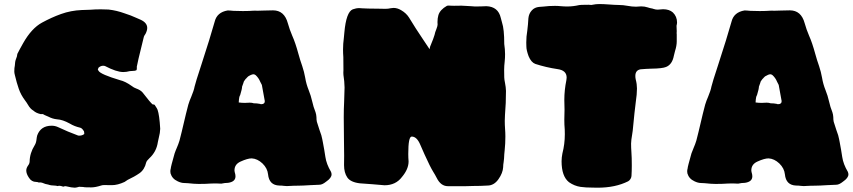

<svg xmlns="http://www.w3.org/2000/svg" viewBox="-20 -874 4103 924"><path d="M298.3 22.5C298.3 22.5 294.9 22 294.9 22C291.5 22 288.1 22.9 284.7 24.4C276.4 21.5 270 20 266.1 20C263.2 20 260.3 20.5 257.8 21.5C252 20 246.6 19 241.2 19C231 19 221.2 17.6 211.9 14.2C211.9 14.2 198.2 11.2 198.2 11.2C187 6.3 178.7 3.9 172.9 3.9C172.9 3.9 167 4.4 167 4.4C162.6 2.4 158.2 1.5 153.8 1.5C139.2 1.5 127.4 -5.4 119.1 -19C110.8 -31.2 106.4 -43 106.4 -53.2C106.4 -61.5 109.4 -69.3 115.2 -77.6C119.6 -83 122.1 -89.4 122.6 -96.2C123 -124 131.3 -149.9 146.5 -174.3C151.9 -182.6 154.8 -192.9 155.8 -204.1C156.2 -210.4 157.7 -216.3 159.2 -222.7C170.4 -253.4 193.8 -269 228.5 -269C238.8 -269 248.5 -267.1 258.3 -262.7C290 -247.6 322.8 -233.9 356 -221.7C357.4 -221.2 358.9 -221.2 360.8 -221.2C370.6 -221.2 378.4 -223.6 384.8 -228.5C385.3 -229 385.7 -230.5 385.7 -231.9C385.7 -234.4 385.3 -237.3 384.3 -241.7C377.9 -252.9 371.1 -258.8 364.7 -259.8C347.7 -263.7 331.1 -270 315.9 -279.3C293 -292 272.5 -298.8 254.4 -299.8C240.2 -301.3 226.6 -305.2 212.9 -312.5C207 -315.4 201.2 -317.9 194.8 -320.3C189.5 -323.7 186 -325.2 184.6 -325.2C184.6 -325.2 176.3 -324.7 176.3 -324.7C161.1 -328.1 149.4 -333.5 141.1 -341.3C130.9 -347.2 122.1 -356.4 114.7 -369.6C110.4 -377 105.5 -384.3 100.6 -390.6C87.4 -408.2 77.1 -426.8 70.3 -446.8C63.5 -466.8 57.1 -488.3 51.8 -511.7C49.8 -519 48.8 -524.9 48.8 -529.8C48.8 -542.5 49.8 -551.8 51.3 -557.6C51.8 -571.3 53.7 -582 57.1 -590.3C60.5 -598.1 63 -606.4 63.5 -614.7C70.8 -629.4 80.6 -647 91.8 -667C118.7 -714.4 148.9 -747.1 182.1 -765.1C211.9 -781.2 242.2 -795.4 273.9 -806.6C305.2 -817.9 338.4 -824.2 373 -825.7C373 -825.7 413.6 -827.1 413.6 -827.1C430.7 -828.6 448.2 -829.1 465.3 -829.1C477.5 -829.1 490.2 -828.6 502.4 -828.1C528.8 -825.2 554.7 -818.8 580.1 -809.6C600.1 -803.2 618.2 -796.4 634.8 -788.6C634.8 -788.6 656.2 -779.3 656.2 -779.3C677.7 -769.5 688.5 -756.3 688.5 -739.3C688.5 -731 685.5 -721.2 680.2 -710.9C676.8 -706.1 673.8 -701.7 672.4 -697.3C649.4 -605 638.2 -556.6 638.2 -552.2C638.2 -552.2 638.7 -546.9 638.7 -546.9C638.7 -540.5 637.7 -537.1 635.7 -535.6C631.8 -533.7 626.5 -532.7 619.1 -532.7C612.8 -532.7 607.9 -532.2 604.5 -531.7C593.8 -528.8 583.5 -527.3 573.2 -527.3C551.3 -527.3 522 -537.1 485.4 -556.2C482.4 -557.1 479.5 -557.6 476.1 -557.6C468.8 -557.6 461.4 -554.7 454.1 -548.3C454.1 -548.3 450.7 -539.1 450.7 -539.1C450.7 -539.1 454.6 -532.7 454.6 -532.7C461.4 -521.5 495.6 -506.8 557.1 -488.3C574.2 -484.4 593.3 -475.1 614.3 -460C621.1 -454.6 627.9 -450.7 635.3 -448.2C648.9 -443.4 659.2 -437 666 -429.2C691.9 -395.5 708 -376.5 714.4 -371.6C717.8 -371.6 721.2 -371.1 724.1 -369.6C733.4 -356 737.8 -348.1 738.3 -345.7C744.1 -329.1 748.5 -298.8 751 -254.4C750.5 -240.7 748.5 -227.1 744.6 -212.9C742.7 -205.6 741.2 -197.8 739.7 -190.4C735.4 -159.7 721.7 -133.3 698.7 -112.3C690.4 -104.5 685.1 -97.7 683.6 -92.3C678.2 -68.8 667.5 -51.8 651.4 -40.5C635.3 -29.3 616.2 -18.6 594.2 -8.3C594.2 -8.3 579.6 1.5 579.6 1.5C557.6 11.7 537.1 17.1 518.1 17.1C518.1 17.1 481.9 16.6 481.9 16.6C476.6 16.6 471.7 17.1 467.3 18.6C448.2 24.9 432.1 27.8 418.9 27.8C418.9 27.8 388.7 27.3 388.7 27.3C386.2 26.4 383.3 25.9 380.4 25.9C377.4 25.9 371.1 25.4 360.8 24.9C353.5 27.3 346.7 28.8 340.3 29.3C330.6 29.3 316.4 26.9 298.3 22.5Z M1346.7 20.5C1339.8 19.5 1332.5 19 1324.7 19C1291.5 18.1 1273.4 0 1270 -35.2C1268.1 -54.2 1259.3 -71.8 1243.2 -87.4C1227.1 -102.5 1210 -110.8 1191.4 -111.8C1178.2 -111.8 1160.6 -106.9 1138.2 -96.7C1118.2 -87.9 1108.4 -73.7 1108.4 -53.7C1108.4 -51.3 1108.9 -48.8 1109.4 -46.4C1111.8 -38.6 1113.3 -31.7 1113.3 -25.9C1113.3 -7.8 1101.6 2.4 1077.6 5.9C1067.4 5.9 1056.2 7.3 1044.9 9.8C1036.6 9.3 1028.3 8.8 1020 8.8C1006.8 8.8 989.7 9.3 968.3 10.7C968.3 10.7 936.5 11.2 936.5 11.2C925.3 11.2 917.5 10.7 913.1 10.3C889.2 7.8 873.5 6.8 867.2 6.8C856.9 6.8 846.2 3.9 835 -1.5C816.9 -9.8 805.7 -22.5 800.8 -39.6C800.3 -43 799.8 -45.9 799.8 -49.3C799.8 -53.7 800.3 -58.6 801.8 -63C801.8 -68.4 808.1 -92.8 820.3 -135.7C823.7 -145 827.1 -154.3 831.1 -163.1C835.9 -174.3 840.3 -185.5 843.8 -197.3C851.1 -225.1 857.9 -253.4 864.3 -281.2C871.1 -311 878.4 -340.3 886.2 -370.1C890.1 -383.3 895 -396 900.4 -408.2C908.7 -428.2 914.1 -444.3 916.5 -457.5C918.9 -468.8 929.7 -503.9 949.2 -563C977.1 -648.4 998.5 -717.8 1013.2 -770C1020.5 -799.8 1041 -817.9 1075.7 -823.7C1081.5 -823.7 1090.8 -823.2 1104 -821.8C1104 -821.8 1148.9 -820.8 1148.9 -820.8C1148.9 -820.8 1177.7 -821.3 1177.7 -821.3C1184.1 -821.3 1189.9 -821.8 1195.3 -822.3C1200.7 -822.8 1204.6 -822.8 1208 -822.8C1208 -822.8 1217.8 -822.3 1217.8 -822.3C1222.2 -822.3 1232.4 -822.8 1249.5 -823.2C1266.6 -823.7 1281.2 -824.2 1293.9 -824.2C1330.1 -824.2 1354 -803.7 1365.2 -762.2C1370.6 -742.2 1377.9 -722.2 1386.2 -702.6C1397 -678.7 1406.7 -649.4 1416 -615.2C1421.4 -595.2 1427.7 -575.2 1434.6 -555.7C1440.9 -537.6 1445.3 -519 1448.7 -500.5C1452.1 -479 1458 -459 1465.3 -440.9C1472.7 -422.4 1478.5 -404.3 1482.4 -386.2C1486.3 -368.2 1491.7 -350.6 1498.5 -334C1501 -326.7 1502.4 -318.8 1502.9 -310.5C1502.9 -302.2 1503.4 -294.4 1504.9 -288.1C1508.8 -274.9 1513.2 -261.7 1517.6 -248.5C1524.9 -229.5 1529.3 -214.8 1530.8 -204.6C1531.2 -200.7 1532.2 -195.8 1533.7 -189.9C1538.6 -165 1542.5 -141.6 1545.9 -118.7C1549.3 -95.7 1558.1 -72.3 1572.8 -47.4C1574.7 -43 1575.7 -39.1 1575.7 -34.7C1575.7 -23.4 1566.9 -11.7 1549.8 0C1537.1 10.3 1526.4 15.1 1517.1 15.1C1510.7 15.1 1495.6 15.6 1472.2 17.1C1448.7 18.6 1430.7 19.5 1418 19.5C1407.2 19.5 1398.4 19.5 1392.1 20C1379.9 21 1369.1 21.5 1360.4 21.5C1356 21.5 1351.6 21 1346.7 20.5ZM1254.4 -387.7C1254.4 -390.1 1253.9 -391.6 1253.4 -392.6C1253.4 -392.6 1240.2 -465.3 1240.2 -465.3C1240.2 -465.3 1232.4 -480.5 1232.4 -480.5C1227.1 -493.7 1219.2 -504.4 1210 -512.7C1206.5 -515.1 1203.1 -516.6 1200.2 -516.6C1194.3 -516.6 1185.5 -513.2 1174.3 -506.3C1171.9 -503.9 1169.9 -501.5 1167.5 -499.5C1167 -499 1166 -498 1165.5 -497.1C1165 -496.1 1164.1 -495.1 1162.6 -494.6C1155.3 -485.8 1151.9 -479.5 1151.9 -476.1C1151.9 -476.1 1145 -457 1145 -457C1145 -450.2 1142.1 -436.5 1135.7 -416C1132.3 -412.6 1129.9 -400.9 1128.9 -380.9C1139.2 -379.4 1148.9 -378.9 1158.7 -378.9C1158.7 -378.9 1181.6 -379.9 1181.6 -379.9C1189.9 -379.9 1196.3 -378.9 1200.7 -377C1211.4 -377 1221.7 -376 1231.4 -374C1232.9 -373 1234.4 -372.6 1236.8 -372.6C1248.5 -372.6 1254.4 -377.4 1254.4 -387.7Z M2135.7 22C2112.8 22 2094.7 8.8 2081.5 -18.1C2076.2 -28.3 2070.8 -38.1 2064.5 -47.9C2055.2 -63 2041 -90.8 2022.9 -131.3C2016.6 -146.5 2009.8 -161.6 2002.9 -176.8C1991.7 -203.6 1978 -216.8 1961.4 -216.8C1950.2 -216.8 1944.8 -189 1944.8 -132.8C1944.8 -121.1 1945.3 -109.4 1946.3 -97.2C1946.3 -72.3 1935.5 -47.4 1914.6 -22.5C1894.5 4.4 1866.2 17.6 1830.6 17.6C1791 14.2 1751.5 10.7 1712.4 8.3C1682.1 4.9 1661.6 -4.9 1651.4 -20C1641.1 -35.2 1635.7 -54.7 1635.7 -79.6C1635.7 -79.6 1636.2 -124 1636.2 -124C1636.2 -150.4 1635.7 -176.8 1635.3 -203.1C1634.8 -238.3 1634.3 -273.4 1634.3 -309.1C1634.3 -334.5 1634.8 -359.9 1636.2 -385.7C1637.2 -408.2 1637.7 -430.7 1638.2 -453.1C1637.7 -473.1 1636.2 -493.2 1632.8 -513.2C1632.8 -513.2 1632.3 -523.9 1632.3 -523.9C1632.3 -523.9 1632.8 -537.1 1632.8 -537.1C1632.8 -537.1 1632.3 -599.1 1632.3 -599.1C1631.3 -611.3 1630.9 -623.5 1630.9 -635.7C1630.9 -654.8 1632.3 -673.3 1634.8 -691.9C1634.8 -691.9 1637.2 -717.3 1637.2 -717.3C1643.1 -783.7 1656.7 -820.8 1677.7 -829.1C1688.5 -833 1698.7 -835 1709 -835C1713.4 -835 1718.3 -834.5 1723.1 -834C1731.4 -833 1761.7 -832.5 1814 -832C1814 -832 1834 -831.5 1834 -831.5C1843.3 -831.5 1852.5 -832.5 1860.8 -834.5C1865.2 -835.4 1869.6 -835.9 1874 -835.9C1885.7 -835.9 1897.9 -832.5 1910.2 -825.2C1927.2 -815.4 1939.9 -803.2 1948.7 -789.1C1969.7 -754.4 1992.2 -719.2 2016.1 -684.1C2026.4 -668.9 2037.1 -653.3 2047.4 -637.2C2047.4 -637.2 2049.8 -649.4 2049.8 -649.4C2062 -678.7 2069.3 -697.8 2071.3 -706.1C2072.8 -714.4 2075.7 -723.6 2080.1 -733.9C2084 -744.1 2085.9 -751.5 2085.9 -755.4C2085.9 -755.4 2085.4 -768.1 2085.4 -768.1C2085.4 -780.3 2086.9 -791 2089.8 -801.3C2095.2 -818.8 2108.9 -833.5 2130.4 -845.7C2132.8 -846.7 2135.7 -847.2 2139.6 -847.2C2141.6 -847.2 2144 -847.2 2147 -846.7C2149.9 -846.2 2155.8 -846.2 2165 -846.2C2165 -846.2 2201.2 -846.7 2201.2 -846.7C2214.4 -845.7 2223.6 -845.2 2229 -845.2C2234.4 -845.2 2240.2 -844.7 2246.6 -844.2C2252.9 -843.3 2259.3 -842.8 2265.6 -842.8C2284.7 -842.8 2302.7 -843.3 2320.8 -844.2C2358.4 -842.8 2381.8 -824.2 2390.1 -787.6C2391.6 -780.3 2393.6 -772.9 2396 -765.6C2403.3 -744.1 2406.7 -709.5 2406.7 -662.1C2409.2 -645.5 2410.6 -629.4 2410.6 -613.8C2410.6 -601.6 2410.2 -589.4 2408.7 -576.7C2407.2 -564 2406.2 -550.8 2406.2 -537.6C2406.2 -537.6 2406.7 -501.5 2406.7 -501.5C2406.7 -495.1 2408.2 -485.8 2410.6 -473.6C2413.1 -461.4 2414.6 -448.7 2415 -436.5C2415 -397.9 2413.6 -358.9 2410.2 -320.3C2409.7 -311 2409.2 -301.8 2409.2 -292.5C2409.2 -279.3 2409.7 -266.6 2410.6 -254.4C2411.6 -241.7 2412.1 -229.5 2412.1 -217.3C2412.1 -195.3 2411.1 -172.9 2408.7 -150.4C2407.2 -137.7 2406.2 -125 2405.8 -112.3C2405.3 -106 2404.8 -100.1 2403.8 -94.2C2402.3 -85.9 2401.4 -77.6 2401.4 -69.3C2400.4 -51.3 2393.1 -31.7 2378.9 -11.7C2364.7 8.8 2346.7 19 2325.7 19C2303.2 20.5 2280.8 21 2258.3 21C2246.1 21 2233.4 21.5 2220.7 22C2220.7 22 2135.7 22 2135.7 22Z M2830.1 28.8C2810.1 28.8 2791 27.8 2773.9 25.4C2754.4 22.5 2735.8 15.1 2718.3 2.9C2694.3 -16.1 2682.6 -49.8 2682.6 -98.1C2682.6 -110.4 2684.1 -123 2686.5 -135.3C2694.3 -165.5 2698.2 -196.3 2698.2 -228C2698.2 -228 2697.8 -250.5 2697.8 -250.5C2696.3 -266.6 2695.8 -282.2 2695.8 -298.3C2695.8 -298.3 2696.8 -346.2 2696.8 -346.2C2696.8 -346.2 2695.8 -393.1 2695.8 -393.1C2695.8 -424.8 2699.2 -456.1 2705.6 -487.8C2706.5 -492.2 2707 -496.6 2707 -500.5C2707 -523.9 2692.4 -537.6 2662.6 -541.5C2626 -546.9 2590.8 -555.2 2556.2 -566.4C2543 -571.3 2532.2 -583.5 2523.9 -603.5C2516.6 -623.5 2513.2 -638.7 2513.2 -649.9C2512.7 -661.1 2512.7 -667.5 2512.7 -669.4C2512.7 -688.5 2514.2 -707.5 2517.6 -726.6C2520 -746.6 2522 -766.1 2522.9 -786.1C2524.4 -801.3 2529.8 -813.5 2539.1 -823.7C2548.3 -834 2560.1 -839.4 2574.7 -840.8C2574.7 -840.8 2594.7 -842.3 2594.7 -842.3C2613.3 -844.7 2631.8 -845.7 2650.9 -845.7C2660.2 -845.7 2669.4 -845.2 2679.7 -844.2C2689.5 -843.3 2699.2 -842.8 2709.5 -842.8C2729 -842.8 2748.5 -845.2 2767.6 -849.6C2771.5 -850.1 2775.4 -850.6 2778.8 -850.6C2778.8 -850.6 2813.5 -851.1 2813.5 -851.1C2814.9 -851.1 2816.4 -851.1 2818.8 -850.6C2820.8 -850.1 2823.7 -850.1 2827.1 -850.1C2828.6 -850.1 2830.1 -850.6 2831.5 -851.1C2842.8 -853.5 2853.5 -854.5 2864.3 -854.5C2876.5 -854.5 2891.6 -854 2910.6 -852.5C2929.2 -851.1 2944.3 -850.1 2956.5 -850.1C2971.7 -850.1 2986.3 -848.6 3001.5 -845.7C3014.6 -843.3 3027.3 -841.8 3040.5 -841.8C3048.3 -841.8 3056.6 -842.3 3065.9 -843.3C3076.7 -843.3 3086.9 -841.8 3097.2 -838.4C3102.5 -836.4 3108.4 -835 3113.8 -834C3117.7 -833.5 3121.6 -832.5 3125 -831.1C3131.8 -828.6 3138.7 -827.6 3145.5 -827.6C3145.5 -827.6 3170.9 -829.6 3170.9 -829.6C3190.9 -829.6 3207 -824.2 3218.3 -814C3231.4 -801.3 3238.3 -785.2 3238.3 -765.6C3238.3 -761.2 3237.3 -755.9 3235.8 -750C3235.8 -750 3236.8 -723.6 3236.8 -723.6C3236.8 -723.6 3236.3 -714.4 3236.3 -714.4C3236.3 -711.9 3236.3 -710.4 3236.8 -709.5C3236.8 -709.5 3236.8 -674.3 3236.8 -674.3C3236.8 -660.2 3233.9 -645 3228.5 -627.9C3228.5 -627.9 3223.1 -606.4 3223.1 -606.4C3217.8 -577.6 3205.1 -559.6 3185.5 -551.8C3174.3 -546.9 3149.9 -543.9 3112.8 -543.5C3096.2 -543 3079.6 -542 3063 -540.5C3045.9 -537.6 3037.6 -526.9 3037.6 -508.3C3037.6 -502.9 3038.1 -497.1 3039.6 -490.7C3043.5 -476.6 3045.4 -461.9 3045.4 -447.8C3045.4 -430.2 3043.5 -408.2 3039.6 -382.3C3036.1 -356.9 3031.2 -311 3024.9 -244.6C3023.9 -236.8 3022.9 -229 3021.5 -221.7C3019 -208.5 3017.6 -195.8 3017.1 -183.1C3017.1 -169.4 3017.6 -155.8 3018.6 -142.6C3020 -125 3020.5 -103 3020.5 -77.1C3020.5 -60.1 3020 -43.5 3019 -26.9C3018.6 -22.5 3017.1 -17.6 3014.2 -12.7C3010.7 -7.3 3007.3 -3.9 3002.9 -1.5C2961.9 19 2913.1 29.3 2856 29.3C2847.7 28.8 2839.4 28.8 2830.1 28.8Z M3834 20.5C3827.1 19.5 3819.8 19 3812 19C3778.8 18.1 3760.7 0 3757.3 -35.2C3755.4 -54.2 3746.6 -71.8 3730.5 -87.4C3714.4 -102.5 3697.3 -110.8 3678.7 -111.8C3665.5 -111.8 3647.9 -106.9 3625.5 -96.7C3605.5 -87.9 3595.7 -73.7 3595.7 -53.7C3595.7 -51.3 3596.2 -48.8 3596.7 -46.4C3599.1 -38.6 3600.6 -31.7 3600.6 -25.9C3600.6 -7.8 3588.9 2.4 3564.9 5.9C3554.7 5.9 3543.5 7.3 3532.2 9.8C3523.9 9.3 3515.6 8.8 3507.3 8.8C3494.1 8.8 3477.1 9.3 3455.6 10.7C3455.6 10.7 3423.8 11.2 3423.8 11.2C3412.6 11.2 3404.8 10.7 3400.4 10.3C3376.5 7.8 3360.8 6.8 3354.5 6.8C3344.2 6.8 3333.5 3.9 3322.3 -1.5C3304.2 -9.8 3293 -22.5 3288.1 -39.6C3287.6 -43 3287.1 -45.9 3287.1 -49.3C3287.1 -53.7 3287.6 -58.6 3289.1 -63C3289.1 -68.4 3295.4 -92.8 3307.6 -135.7C3311 -145 3314.5 -154.3 3318.4 -163.1C3323.2 -174.3 3327.6 -185.5 3331.1 -197.3C3338.4 -225.1 3345.2 -253.4 3351.6 -281.2C3358.4 -311 3365.7 -340.3 3373.5 -370.1C3377.4 -383.3 3382.3 -396 3387.7 -408.2C3396 -428.2 3401.4 -444.3 3403.8 -457.5C3406.2 -468.8 3417 -503.9 3436.5 -563C3464.4 -648.4 3485.8 -717.8 3500.5 -770C3507.8 -799.8 3528.3 -817.9 3563 -823.7C3568.8 -823.7 3578.1 -823.2 3591.3 -821.8C3591.3 -821.8 3636.2 -820.8 3636.2 -820.8C3636.2 -820.8 3665 -821.3 3665 -821.3C3671.4 -821.3 3677.2 -821.8 3682.6 -822.3C3688 -822.8 3691.9 -822.8 3695.3 -822.8C3695.3 -822.8 3705.1 -822.3 3705.1 -822.3C3709.5 -822.3 3719.7 -822.8 3736.8 -823.2C3753.9 -823.7 3768.6 -824.2 3781.2 -824.2C3817.4 -824.2 3841.3 -803.7 3852.5 -762.2C3857.9 -742.2 3865.2 -722.2 3873.5 -702.6C3884.3 -678.7 3894 -649.4 3903.3 -615.2C3908.7 -595.2 3915 -575.2 3921.9 -555.7C3928.2 -537.6 3932.6 -519 3936 -500.5C3939.5 -479 3945.3 -459 3952.6 -440.9C3960 -422.4 3965.8 -404.3 3969.7 -386.2C3973.6 -368.2 3979 -350.6 3985.8 -334C3988.3 -326.7 3989.7 -318.8 3990.2 -310.5C3990.2 -302.2 3990.7 -294.4 3992.2 -288.1C3996.1 -274.9 4000.5 -261.7 4004.9 -248.5C4012.2 -229.5 4016.6 -214.8 4018.1 -204.6C4018.6 -200.7 4019.5 -195.8 4021 -189.9C4025.9 -165 4029.8 -141.6 4033.2 -118.7C4036.6 -95.7 4045.4 -72.3 4060.1 -47.4C4062 -43 4063 -39.1 4063 -34.7C4063 -23.4 4054.2 -11.7 4037.1 0C4024.4 10.3 4013.7 15.1 4004.4 15.1C3998 15.1 3982.9 15.6 3959.5 17.1C3936 18.6 3918 19.5 3905.3 19.5C3894.5 19.5 3885.7 19.5 3879.4 20C3867.2 21 3856.4 21.5 3847.7 21.5C3843.3 21.5 3838.9 21 3834 20.5ZM3741.7 -387.7C3741.7 -390.1 3741.2 -391.6 3740.7 -392.6C3740.7 -392.6 3727.5 -465.3 3727.5 -465.3C3727.5 -465.3 3719.7 -480.5 3719.7 -480.5C3714.4 -493.7 3706.5 -504.4 3697.3 -512.7C3693.8 -515.1 3690.4 -516.6 3687.5 -516.6C3681.6 -516.6 3672.9 -513.2 3661.6 -506.3C3659.2 -503.9 3657.2 -501.5 3654.8 -499.5C3654.3 -499 3653.3 -498 3652.8 -497.1C3652.3 -496.1 3651.4 -495.1 3649.9 -494.6C3642.6 -485.8 3639.2 -479.5 3639.2 -476.1C3639.2 -476.1 3632.3 -457 3632.3 -457C3632.3 -450.2 3629.4 -436.5 3623 -416C3619.6 -412.6 3617.2 -400.9 3616.2 -380.9C3626.5 -379.4 3636.2 -378.9 3646 -378.9C3646 -378.9 3668.9 -379.9 3668.9 -379.9C3677.2 -379.9 3683.6 -378.9 3688 -377C3698.7 -377 3709 -376 3718.8 -374C3720.2 -373 3721.7 -372.6 3724.1 -372.6C3735.8 -372.6 3741.7 -377.4 3741.7 -387.7Z"/></svg>

Font: Kaph
Style: Regular
Weight: 400
Designer: GGBotNet
Foundry: f0n7.com